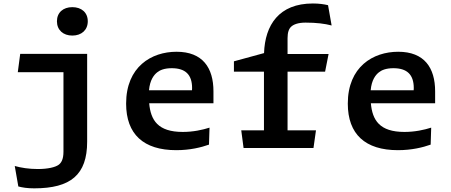

<svg xmlns="http://www.w3.org/2000/svg" viewBox="-20 -828 2520 1074"><path d="M93 -526.5 79.5 -424H335V20.5C335 65.5 321.5 83.5 308.5 93.5C289.5 107.5 248 117.5 192 117.5C141 117.5 98 110.5 62.5 100.5L82.5 215C105.5 221 131.5 225.5 171.5 225.5C375.5 225.5 467.5 149.5 467.5 -35.5V-526.5ZM298.5 -709C298.5 -660 333.5 -629 384.5 -629C436 -629 471 -660 471 -709C471 -758 436 -788 384.5 -788C333.5 -788 298.5 -758 298.5 -709Z M859.5 -423.5C874.5 -435.5 899 -446.5 940.5 -446.5C1016 -446.5 1054.5 -411.5 1054.5 -335.5C1054.5 -331 1054.5 -327 1054 -323H813.5C818.5 -381 841.5 -409.5 859.5 -423.5ZM685.5 -248.5C685.5 -77 783 12 966 12C1043 12 1105.5 -3.5 1149 -19L1152 -114C1113 -101.5 1060.5 -90 1002.5 -90C863.5 -90 823 -155 814.5 -250.5H1174V-317C1174 -448.5 1114 -538.5 967.5 -538.5C827 -538.5 685.5 -454.5 685.5 -248.5Z M1835 -685.5 1815 -799C1792 -804.5 1764 -808.5 1730 -808.5C1540.5 -808.5 1462.5 -688 1457 -531L1288.5 -485V-427H1456.5V-99H1329.5L1342.5 0H1733.5L1747.5 -99H1588.5V-427H1798.5L1818 -526H1588.5V-614C1588.5 -647.5 1596 -667 1609 -679C1622.5 -691.5 1648 -701.5 1689 -701.5C1750.5 -701.5 1797 -695.5 1835 -685.5Z M2099.5 -423.5C2114.5 -435.5 2139 -446.5 2180.5 -446.5C2256 -446.5 2294.5 -411.5 2294.5 -335.5C2294.5 -331 2294.5 -327 2294 -323H2053.5C2058.5 -381 2081.5 -409.5 2099.5 -423.5ZM1925.5 -248.5C1925.5 -77 2023 12 2206 12C2283 12 2345.5 -3.5 2389 -19L2392 -114C2353 -101.5 2300.5 -90 2242.5 -90C2103.5 -90 2063 -155 2054.5 -250.5H2414V-317C2414 -448.5 2354 -538.5 2207.5 -538.5C2067 -538.5 1925.5 -454.5 1925.5 -248.5Z"/></svg>

Font: Monaspace Argon SemiBold
Style: Regular
Weight: 600
Designer: Riley Cran & the Lettermatic Team
Foundry: Lettermatic
Version: Version 1.000 (Monaspace Argon)